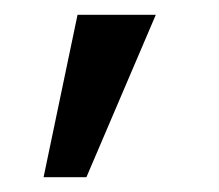

<svg xmlns="http://www.w3.org/2000/svg" viewBox="-20 -128 296 260"><path d="M85 -108H191L97 112H39Z"/></svg>

Font: Play
Style: Regular
Weight: 400
Designer: Jonas Hecksher (Cyrillic expansion: Cyreal)
Foundry: Jonas Hecksher, Playtype, e-types AS
Version: Version 2.101; ttfautohint (v1.5.65-e2d9)